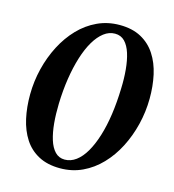

<svg xmlns="http://www.w3.org/2000/svg" viewBox="-112 -847 865 952"><g transform="rotate(15 320.0 -371.5)"><path d="M282.5 10Q217.5 10 171.8 -14.5Q126 -39 98 -82.2Q70 -125.5 57.2 -183Q44.5 -240.5 45 -306Q45.5 -373.5 61.5 -438.5Q77.5 -503.5 107 -560.5Q136.5 -617.5 178 -660.8Q219.5 -704 272 -728.5Q324.5 -753 386 -753Q451 -753 496.5 -728.2Q542 -703.5 570.2 -660Q598.5 -616.5 611 -559.5Q623.5 -502.5 623 -438Q622.5 -370.5 606.5 -305.2Q590.5 -240 561.2 -183Q532 -126 490.2 -82.5Q448.5 -39 396.2 -14.5Q344 10 282.5 10ZM293.5 -37.5Q324.5 -37.5 351.5 -57.5Q378.5 -77.5 400 -114.5Q421.5 -151.5 437.5 -202.8Q453.5 -254 462.5 -316.5Q471.5 -379 473.5 -450Q475.5 -501 471.2 -547.2Q467 -593.5 455.8 -629Q444.5 -664.5 424.8 -685Q405 -705.5 374.5 -705.5Q344 -705.5 317.5 -685.2Q291 -665 269.2 -628.2Q247.5 -591.5 231.5 -540.5Q215.5 -489.5 206 -428Q196.5 -366.5 194.5 -298Q193 -245.5 197.2 -198.5Q201.5 -151.5 212.8 -115.2Q224 -79 244 -58.2Q264 -37.5 293.5 -37.5Z"/></g></svg>

Font: Merriweather 60pt
Style: Bold Italic
Weight: 700
Italic angle: -7.8°
Version: Version 2.101